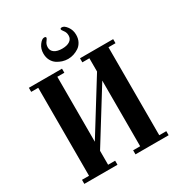

<svg xmlns="http://www.w3.org/2000/svg" viewBox="-210 -1059 1121 1200"><g transform="rotate(-30 350.5 -459.0)"><path d="M46.9 0V-29.3H97.7V-664.1H46.9V-693.4H286.1V-664.1H235.4V-195.3L466.8 -568.4V-664.1H416V-693.4H655.3V-664.1H604.5V-29.3H655.3V0H416V-29.3H466.8V-502.9L235.4 -129.9V-29.3H286.1V0ZM232.4 -833Q232.4 -867.2 251 -892.6Q269.5 -918 286.1 -918Q298.8 -918 298.8 -910.2Q298.8 -904.3 288.1 -890.6Q275.4 -875 275.4 -852.5Q275.4 -828.1 295.4 -814.5Q315.4 -800.8 350.6 -800.8Q385.7 -800.8 405.8 -814.5Q425.8 -828.1 425.8 -852.5Q425.8 -875 413.1 -890.6Q402.3 -904.3 402.3 -910.2Q402.3 -918 415 -918Q431.6 -918 450.2 -892.6Q468.8 -867.2 468.8 -833Q468.8 -804.7 457.5 -783.7Q446.3 -762.7 428.7 -751Q411.1 -739.3 391.1 -732.9Q371.1 -726.6 350.6 -726.6Q330.1 -726.6 310.1 -732.9Q290 -739.3 272.5 -751Q254.9 -762.7 243.7 -783.7Q232.4 -804.7 232.4 -833Z"/></g></svg>

Font: Monomakh Unicode TT
Style: Medium
Weight: 500
Designer: Alexey Kryukov, Aleksandr Andreev
Version: Version 1.1